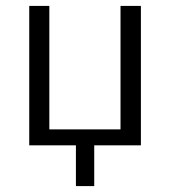

<svg xmlns="http://www.w3.org/2000/svg" viewBox="-20 -492 579 650"><path d="M79 0V-472H147V-54H388V-472H457V0H299V138H237V0Z"/></svg>

Font: Coval
Style: ExtraLight
Weight: 250
Foundry: Context Ltd
Version: Version 001.000